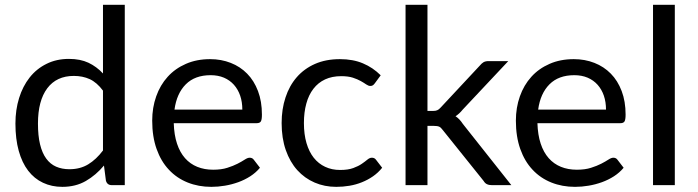

<svg xmlns="http://www.w3.org/2000/svg" viewBox="-20 -756 2849 784"><path d="M400.5 -386V-141.5C382.2 -117.2 362.1 -98.3 340.2 -85C318.4 -71.7 292.8 -65 263.5 -65C243.2 -65 225 -68.5 209 -75.5C193 -82.5 179.5 -93.6 168.5 -108.8C157.5 -123.9 149.2 -143.2 143.5 -166.8C137.8 -190.2 135 -218.5 135 -251.5C135 -313.8 147.7 -361.8 173 -395.5C198.3 -429.2 234.5 -446 281.5 -446C305.5 -446 327.2 -441.6 346.5 -432.8C365.8 -423.9 383.8 -408.3 400.5 -386ZM489.5 -736.5H400.5V-456C383.2 -474.7 363.4 -489.2 341.2 -499.8C319.1 -510.2 292.5 -515.5 261.5 -515.5C227.5 -515.5 196.9 -508.8 169.8 -495.2C142.6 -481.8 119.7 -463.2 101 -439.5C82.3 -415.8 68 -387.9 58 -355.8C48 -323.6 43 -288.8 43 -251.5C43 -209.5 47.5 -172.3 56.5 -140C65.5 -107.7 78.3 -80.7 95 -59C111.7 -37.3 131.8 -20.9 155.5 -9.8C179.2 1.4 205.5 7 234.5 7C270.8 7 302.8 -1 330.5 -17C358.2 -33 382.8 -54 404.5 -80L412.5 -18.5C415.8 -6.2 423.8 0 436.5 0H489.5Z M969.5 -308.5H692.5C698.5 -352.5 713.9 -386.9 738.8 -411.8C763.6 -436.6 797.3 -449 840 -449C860.3 -449 878.5 -445.6 894.5 -438.8C910.5 -431.9 924.1 -422.2 935.2 -409.8C946.4 -397.2 954.9 -382.4 960.8 -365.2C966.6 -348.1 969.5 -329.2 969.5 -308.5ZM1041.5 -71 1016.5 -103.5C1012.5 -109.2 1006.8 -112 999.5 -112C993.8 -112 987.1 -109.4 979.2 -104.2C971.4 -99.1 961.7 -93.5 950 -87.5C938.3 -81.5 924.4 -75.9 908.2 -70.8C892.1 -65.6 872.8 -63 850.5 -63C826.5 -63 804.8 -66.9 785.5 -74.8C766.2 -82.6 749.5 -94.4 735.5 -110.2C721.5 -126.1 710.6 -145.8 702.8 -169.5C694.9 -193.2 690.5 -221 689.5 -253H1028C1036.3 -253 1042 -255.3 1045 -260C1048 -264.7 1049.5 -274 1049.5 -288C1049.5 -324 1044.2 -356.1 1033.5 -384.2C1022.8 -412.4 1008.1 -436.1 989.2 -455.2C970.4 -474.4 948.1 -489.1 922.2 -499.2C896.4 -509.4 868.3 -514.5 838 -514.5C801.3 -514.5 768.3 -508.1 739 -495.2C709.7 -482.4 684.8 -464.8 664.5 -442.2C644.2 -419.8 628.6 -393.2 617.8 -362.5C606.9 -331.8 601.5 -298.8 601.5 -263.5C601.5 -219.8 607.5 -181.2 619.5 -147.5C631.5 -113.8 648.2 -85.6 669.8 -62.8C691.2 -39.9 716.8 -22.6 746.2 -10.8C775.8 1.1 808 7 843 7C861.3 7 879.8 5.4 898.5 2.2C917.2 -0.9 935.2 -5.7 952.8 -12C970.2 -18.3 986.7 -26.4 1002 -36.2C1017.3 -46.1 1030.5 -57.7 1041.5 -71Z M1511 -416.5 1534.5 -448.5C1513.5 -469.5 1489.4 -485.8 1462.2 -497.2C1435.1 -508.8 1403.7 -514.5 1368 -514.5C1329.7 -514.5 1295.8 -508 1266.2 -495C1236.8 -482 1211.9 -463.9 1191.8 -440.8C1171.6 -417.6 1156.2 -390 1145.8 -358C1135.2 -326 1130 -291.2 1130 -253.5C1130 -212.2 1135.7 -175.3 1147 -143C1158.3 -110.7 1174 -83.4 1194 -61.2C1214 -39.1 1237.6 -22.2 1264.8 -10.5C1291.9 1.2 1321.3 7 1353 7C1371.3 7 1389.3 5.5 1407 2.5C1424.7 -0.5 1441.6 -5.2 1457.8 -11.8C1473.9 -18.2 1489 -26.3 1503 -36C1517 -45.7 1529.5 -57.3 1540.5 -71L1515.5 -103.5C1511.5 -109.2 1505.8 -112 1498.5 -112C1492.5 -112 1486.4 -109.4 1480.2 -104.2C1474.1 -99.1 1466.4 -93.3 1457.2 -87C1448.1 -80.7 1436.5 -74.9 1422.5 -69.8C1408.5 -64.6 1390.7 -62 1369 -62C1346.3 -62 1325.9 -66.2 1307.8 -74.8C1289.6 -83.2 1274.1 -95.6 1261.2 -111.8C1248.4 -127.9 1238.5 -147.9 1231.5 -171.8C1224.5 -195.6 1221 -222.8 1221 -253.5C1221 -282.8 1224.2 -309.3 1230.8 -333C1237.2 -356.7 1246.9 -376.8 1259.8 -393.5C1272.6 -410.2 1288.5 -422.9 1307.5 -431.8C1326.5 -440.6 1348.5 -445 1373.5 -445C1392.2 -445 1407.9 -442.9 1420.8 -438.8C1433.6 -434.6 1444.4 -430 1453.2 -425C1462.1 -420 1469.5 -415.4 1475.5 -411.2C1481.5 -407.1 1487 -405 1492 -405C1496.7 -405 1500.3 -406 1503 -408C1505.7 -410 1508.3 -412.8 1511 -416.5Z M1725.5 -736.5H1636V0H1725.5V-242H1751C1761 -242 1768.4 -240.9 1773.2 -238.8C1778.1 -236.6 1783 -232 1788 -225L1954.5 -17.5C1958.5 -10.8 1963.2 -6.2 1968.8 -3.8C1974.2 -1.2 1980.8 0 1988.5 0H2068L1870 -250C1865.7 -256.7 1861.1 -262.6 1856.2 -267.8C1851.4 -272.9 1846 -277.5 1840 -281.5C1850.3 -287.8 1860 -296.7 1869 -308L2055.5 -506.5H1975C1966.3 -506.5 1959.4 -504.9 1954.2 -501.8C1949.1 -498.6 1944.2 -494.2 1939.5 -488.5L1779.5 -317C1774.5 -311.3 1769.8 -307.6 1765.2 -305.8C1760.8 -303.9 1755.2 -303 1748.5 -303H1725.5Z M2454.5 -308.5H2177.5C2183.5 -352.5 2198.9 -386.9 2223.8 -411.8C2248.6 -436.6 2282.3 -449 2325 -449C2345.3 -449 2363.5 -445.6 2379.5 -438.8C2395.5 -431.9 2409.1 -422.2 2420.2 -409.8C2431.4 -397.2 2439.9 -382.4 2445.8 -365.2C2451.6 -348.1 2454.5 -329.2 2454.5 -308.5ZM2526.5 -71 2501.5 -103.5C2497.5 -109.2 2491.8 -112 2484.5 -112C2478.8 -112 2472.1 -109.4 2464.2 -104.2C2456.4 -99.1 2446.7 -93.5 2435 -87.5C2423.3 -81.5 2409.4 -75.9 2393.2 -70.8C2377.1 -65.6 2357.8 -63 2335.5 -63C2311.5 -63 2289.8 -66.9 2270.5 -74.8C2251.2 -82.6 2234.5 -94.4 2220.5 -110.2C2206.5 -126.1 2195.6 -145.8 2187.8 -169.5C2179.9 -193.2 2175.5 -221 2174.5 -253H2513C2521.3 -253 2527 -255.3 2530 -260C2533 -264.7 2534.5 -274 2534.5 -288C2534.5 -324 2529.2 -356.1 2518.5 -384.2C2507.8 -412.4 2493.1 -436.1 2474.2 -455.2C2455.4 -474.4 2433.1 -489.1 2407.2 -499.2C2381.4 -509.4 2353.3 -514.5 2323 -514.5C2286.3 -514.5 2253.3 -508.1 2224 -495.2C2194.7 -482.4 2169.8 -464.8 2149.5 -442.2C2129.2 -419.8 2113.6 -393.2 2102.8 -362.5C2091.9 -331.8 2086.5 -298.8 2086.5 -263.5C2086.5 -219.8 2092.5 -181.2 2104.5 -147.5C2116.5 -113.8 2133.2 -85.6 2154.8 -62.8C2176.2 -39.9 2201.8 -22.6 2231.2 -10.8C2260.8 1.1 2293 7 2328 7C2346.3 7 2364.8 5.4 2383.5 2.2C2402.2 -0.9 2420.2 -5.7 2437.8 -12C2455.2 -18.3 2471.7 -26.4 2487 -36.2C2502.3 -46.1 2515.5 -57.7 2526.5 -71Z M2735.5 -736.5H2646.5V0H2735.5Z"/></svg>

Font: LatoLatin
Style: Regular
Weight: 400
Designer: Lukasz Dziedzic with Adam Twardoch and Botio Nikoltchev
Foundry: tyPoland Lukasz Dziedzic
Version: Version 2.015; 2015-08-06; http://www.latofonts.com/